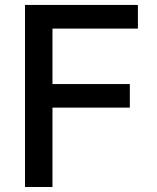

<svg xmlns="http://www.w3.org/2000/svg" viewBox="-20 -747 626 767"><path d="M189.6 0H79.9V-727.3H530.9V-632.8H189.6V-411.2H498.6V-317.1H189.6Z"/></svg>

Font: Linik Sans Medium
Style: Regular
Weight: 500
Designer: Rasmus Andersson (font), Cristiano Sobral (main changes)
Foundry: rsms
Version: Version 3.018;June 1, 2022;FontCreator 14.0.0.2814 64-bit; t